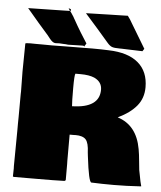

<svg xmlns="http://www.w3.org/2000/svg" viewBox="-62 -1001 894 1069"><g transform="rotate(5 385.0 -467.0)"><path d="M272.9 -734.4 429.7 -735.8Q479.5 -735.8 520 -733.9Q628.9 -731 685.8 -682.6Q742.7 -634.3 742.7 -546.4Q742.7 -485.4 707 -442.1Q671.4 -398.9 603 -366.2Q711.4 -332 734.4 -200.2Q739.7 -171.4 742.9 -134.3Q746.1 -97.2 748 -84.5L752.9 -59.6Q760.7 -15.6 766.6 3.9L764.6 5.4Q681.6 10.7 613 10.7Q544.4 10.7 491.7 8.3H488.8Q473.6 8.3 456.5 -135.7L454.1 -156.7Q452.1 -210.4 435.3 -229Q418.5 -247.6 377 -247.6L370.6 -247.1H344.7V-98.6L345.2 -83V6.3Q343.8 11.2 337.9 12.2Q284.2 14.2 186.3 14.2Q88.4 14.2 57.1 14.6L54.2 13.7L53.2 14.2Q52.2 14.2 50.3 12.7L51.3 -31.2L50.8 -45.9L52.7 -248.5V-284.2L53.2 -320.8L53.7 -447.3L54.2 -463.9L52.7 -574.7Q52.7 -574.7 54.7 -730.5Q54.7 -734.4 82.5 -734.4L113.8 -733.9H143.6L205.6 -733.4ZM769.5 2.4 767.1 3.9V2.9Q767.1 2.4 769.5 2.4ZM767.1 3.9V4.4Q766.6 4.4 766.6 3.9ZM453.6 -575.2Q424.3 -587.9 375.5 -587.9H347.2Q341.8 -580.1 341.8 -505.6Q341.8 -431.2 344.2 -405.8Q497.1 -409.2 497.1 -511.2Q497.1 -554.7 453.6 -575.2ZM53.7 -928.7 258.3 -932.6Q271 -932.6 275.4 -933.1H281.2L287.1 -933.6Q293.9 -925.8 308.6 -902.3L314 -892.1V-892.6L335.9 -854Q349.6 -829.6 393.6 -760.7L384.3 -745.6Q379.4 -747.1 373.5 -747.1L292 -745.1Q279.8 -747.1 266.4 -747.1Q252.9 -747.1 243.7 -748.5Q236.8 -747.6 221.4 -747.6Q206.1 -747.6 187.5 -771.5L175.3 -787.1Q122.1 -846.7 53.7 -928.2ZM378.4 -928.7 506.8 -932.1 572.3 -933.6 609.9 -934.6Q625 -915 635.7 -895L717.3 -759.3L708 -745.1L603 -748.5L591.3 -749H581.5Q549.8 -749 537.1 -753.9Q524.4 -758.8 510.3 -775.4Q451.2 -844.7 377.4 -927.2Q377.9 -927.2 377.9 -928.2ZM277.8 -947.8 291 -943.4V-933.6H288.6Q284.7 -933.6 277.8 -947.8ZM381.8 -740.2Q382.8 -742.2 382.8 -742.7L385.3 -745.6Q385.7 -745.1 386.7 -745.1ZM53.2 -928.7 53.7 -928.2H52.7Z"/></g></svg>

Font: Bowlby One
Style: Regular
Weight: 400
Designer: vernon adams
Foundry: vernon adams
Version: Version 1.001